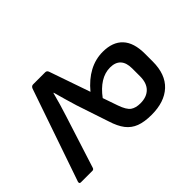

<svg xmlns="http://www.w3.org/2000/svg" viewBox="-101 -693 909 909"><g transform="rotate(-45 353.5 -238.5)"><path d="M477 11Q429 11 397.5 -1Q366 -13 345.5 -39.5Q325 -66 311 -111L257 -273Q248 -303 239.5 -332Q231 -361 223 -391H221Q213 -360 204.5 -331Q196 -302 186 -271L102 -8Q99 0 91 0H14Q3 0 6 -12L166 -476Q171 -488 182 -488H263Q274 -488 278 -476L349 -271Q387 -317 431 -340.5Q475 -364 524 -364Q590 -364 624.5 -327Q659 -290 659 -216V-164Q659 -78 611 -33.5Q563 11 477 11ZM478 -65Q520 -65 543.5 -88.5Q567 -112 567 -157V-210Q567 -248 549 -267.5Q531 -287 496 -287Q461 -287 429 -267Q397 -247 369 -209L395 -134Q410 -91 428.5 -78Q447 -65 478 -65Z"/></g></svg>

Font: Sofia Sans Semi Condensed Medium
Style: Regular
Weight: 500
Designer: Botio Nikoltchev, Ani Petrova
Foundry: lettersoup
Version: Version 4.100